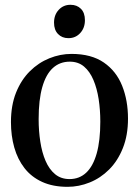

<svg xmlns="http://www.w3.org/2000/svg" viewBox="-20 -748 564 780"><path d="M24.5 -252Q24.5 -320 45.2 -371.8Q66 -423.5 101.2 -458.5Q136.5 -493.5 180.5 -511.2Q224.5 -529 270.5 -529Q351 -529 401.8 -494Q452.5 -459 476.2 -399.5Q500 -340 500 -266Q500 -198.5 479.2 -146.5Q458.5 -94.5 423.5 -59.5Q388.5 -24.5 344.5 -6.8Q300.5 11 254.5 11Q195 11 151.2 -9Q107.5 -29 79.5 -65Q51.5 -101 38 -148.8Q24.5 -196.5 24.5 -252ZM262.5 -20.5Q302.5 -20.5 330.2 -46.5Q358 -72.5 372.8 -124.5Q387.5 -176.5 387.5 -254Q387.5 -301.5 380.8 -345.2Q374 -389 359.5 -423.2Q345 -457.5 321.5 -477.5Q298 -497.5 263.5 -497.5Q223 -497.5 194.8 -471.8Q166.5 -446 151.8 -394.2Q137 -342.5 137 -264Q137 -216 143.8 -172.2Q150.5 -128.5 165.2 -94.2Q180 -60 204 -40.2Q228 -20.5 262.5 -20.5ZM257.5 -593Q232 -593 215.8 -609.8Q199.5 -626.5 199.5 -656Q199.5 -687.5 218.5 -708Q237.5 -728.5 266 -728.5H267Q292.5 -728.5 308.8 -712.2Q325 -696 325 -666Q325 -634.5 306 -613.8Q287 -593 258.5 -593Z"/></svg>

Font: Merriweather 120pt
Style: Regular
Weight: 400
Version: Version 2.100